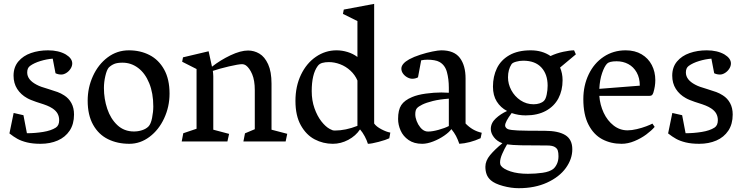

<svg xmlns="http://www.w3.org/2000/svg" viewBox="-20 -739 3883 1003"><path d="M136.7 -394.5Q122.1 -383.8 122.1 -360.4Q122.1 -322.3 170.4 -296.9Q183.1 -290 196.5 -285.4Q210 -280.8 234.4 -273.4Q263.2 -264.6 281 -258.1Q298.8 -251.5 315.4 -240.7Q339.4 -225.6 353 -200.4Q366.7 -175.3 366.7 -140.6Q366.7 -90.8 343.8 -56.4Q320.8 -22 281.2 -4.9Q241.7 12.2 191.9 12.2Q150.9 12.2 121.1 4.9Q91.3 -2.4 71 -13.7Q50.8 -24.9 29.3 -42L51.3 -148.9L102.5 -137.2L120.6 -43Q163.6 -43 205.3 -49.8Q247.1 -56.6 271.5 -72.3Q289.1 -83.5 289.1 -111.3Q289.1 -129.9 281 -145Q272.9 -160.2 253.9 -172.9Q241.2 -181.2 225.6 -187.5Q210 -193.8 186 -201.2Q182.1 -202.1 168.2 -207Q154.3 -211.9 142.6 -216.6Q130.9 -221.2 121.6 -226.6Q88.9 -244.6 69.8 -274.4Q50.8 -304.2 50.8 -343.8Q50.8 -388.2 75.9 -418Q101.1 -447.8 141.8 -461.9Q182.6 -476.1 231 -476.1Q286.1 -476.1 323.7 -454.6Q357.4 -434.1 357.4 -407.7Q357.4 -393.6 348.6 -379.9Q339.8 -366.2 326.4 -357.9Q313 -349.6 300.3 -349.6Q283.7 -349.6 270 -356.4L255.4 -432.6Q224.1 -430.2 191.2 -420.2Q158.2 -410.2 136.7 -394.5Z M653.3 -476.1Q713.4 -476.1 761.2 -451.4Q809.1 -426.8 837.4 -376Q865.7 -325.2 865.7 -250Q865.7 -181.6 837.6 -121.1Q809.6 -60.5 761.2 -24.2Q712.9 12.2 655.8 12.2Q593.3 12.2 544.2 -12Q495.1 -36.1 466.6 -86.9Q438 -137.7 438 -213.4Q438 -281.2 465.6 -341.8Q493.2 -402.3 542.2 -439.2Q591.3 -476.1 653.3 -476.1ZM755.4 -78.1Q768.1 -90.8 774.4 -122.8Q780.8 -154.8 780.8 -183.1Q780.8 -252.4 759.5 -304.4Q738.3 -356.4 701.7 -384Q665 -411.6 620.1 -411.6Q592.3 -411.6 576.7 -405Q561 -398.4 548.3 -386.2Q537.6 -374 530.3 -342Q522.9 -310.1 522.9 -279.3Q522.9 -222.7 540.3 -170.7Q557.6 -118.7 593 -85.4Q628.4 -52.2 679.7 -52.2Q701.7 -52.2 722.2 -58.8Q742.7 -65.4 755.4 -78.1Z M931.6 -416.5 936 -439.5 1069.8 -471.2 1087.4 -390.6Q1130.9 -424.8 1183.8 -450Q1236.8 -475.1 1275.9 -475.1Q1307.6 -475.1 1335.2 -458.7Q1362.8 -442.4 1380.6 -403.6Q1398.4 -364.7 1398.4 -301.8V-61.5L1480.5 -40L1472.2 0H1251.5L1259.8 -42.5L1311 -64V-268.6Q1311 -318.8 1297.4 -351.1Q1283.7 -383.3 1264.6 -397.5Q1254.9 -403.8 1245.6 -403.8Q1226.1 -403.8 1176 -392.1Q1126 -380.4 1091.8 -368.7Q1092.3 -365.7 1093.3 -356.2Q1094.2 -346.7 1094.2 -340.8V-61.5L1176.8 -39.6L1168 0H929.2L937.5 -43L1006.8 -66.4V-378.4Z M2019 -46.4 2013.7 -16.6Q1996.6 -8.3 1958.3 2Q1919.9 12.2 1901.9 12.2Q1896.5 -5.9 1885.3 -26.9Q1874 -47.9 1860.8 -63Q1838.4 -29.3 1799.6 -8.5Q1760.7 12.2 1718.8 12.2Q1668 12.2 1623.8 -11Q1579.6 -34.2 1551.5 -84.5Q1523.4 -134.8 1523.4 -211.9Q1523.4 -288.1 1552.2 -348.4Q1581.1 -408.7 1630.4 -442.4Q1679.7 -476.1 1738.3 -476.1Q1767.1 -476.1 1795.7 -467.3Q1824.2 -458.5 1847.2 -441.4V-628.9L1771.5 -666.5L1775.9 -689L1934.6 -718.8V-93.8Q1945.8 -77.6 1972.4 -63.7Q1999 -49.8 2019 -46.4ZM1847.2 -81.5V-318.4Q1834.5 -348.1 1810.5 -370.1Q1786.6 -392.1 1757.1 -403.3Q1727.5 -414.6 1697.8 -414.6Q1678.7 -414.6 1663.6 -410.4Q1648.4 -406.2 1639.6 -394Q1608.4 -351.6 1608.4 -262.7Q1608.4 -214.4 1622.8 -173.6Q1637.2 -132.8 1658.9 -105Q1680.7 -77.1 1702.6 -65.4Q1711.4 -60.5 1716.8 -58.8Q1722.2 -57.1 1729.5 -57.1Q1785.2 -57.1 1847.2 -81.5Z M2132.8 -231.9Q2161.1 -244.1 2204.3 -250Q2247.6 -255.9 2285.6 -255.9Q2305.7 -255.9 2324.7 -254.4V-280.8Q2324.7 -325.7 2314.7 -362.5Q2304.7 -399.4 2275.4 -415.5Q2265.1 -421.4 2248.3 -424.3Q2231.4 -427.2 2212.9 -427.2Q2196.3 -427.2 2180.2 -423.8L2163.6 -335Q2149.9 -327.6 2133.8 -327.6Q2121.1 -327.6 2107.7 -335Q2094.2 -342.3 2085.4 -354.5Q2076.7 -366.7 2076.7 -380.4Q2076.7 -406.2 2117.7 -429.2Q2142.1 -442.4 2175.5 -453.1Q2209 -463.9 2239.5 -470Q2270 -476.1 2285.2 -476.1Q2352.5 -476.1 2382.3 -436.5Q2412.1 -397 2412.1 -329.1V-93.8Q2430.2 -75.2 2450.7 -63.2Q2471.2 -51.3 2496.6 -45.4L2490.7 -17.1Q2463.4 -4.4 2434.3 3.2Q2405.3 10.7 2379.4 12.2Q2371.6 -10.7 2362.1 -28.8Q2352.5 -46.9 2337.9 -64.5Q2327.1 -48.8 2300.8 -30.5Q2274.4 -12.2 2242.9 0Q2211.4 12.2 2185.5 12.2Q2142.6 12.2 2114.3 -7.6Q2085.9 -27.3 2072.8 -57.1Q2059.6 -86.9 2059.6 -117.7Q2059.6 -164.6 2076.2 -189.9Q2092.8 -215.3 2132.8 -231.9ZM2216.8 -51.8Q2238.8 -51.8 2271.2 -60.8Q2303.7 -69.8 2324.7 -80.6V-223.6Q2276.4 -220.2 2241.2 -211.4Q2206.1 -202.6 2186 -192.6Q2166 -182.6 2158.7 -174.3Q2149.4 -165 2149.4 -142.1Q2149.4 -125.5 2156.5 -106.9Q2163.6 -88.4 2175.3 -74Q2187 -59.6 2200.2 -54.7Q2206.5 -51.8 2216.8 -51.8Z M2969.7 41Q2969.7 91.8 2935.8 138.7Q2901.9 185.5 2838.1 214.8Q2774.4 244.1 2689.9 244.1Q2649.9 244.1 2607.2 232.4Q2564.5 220.7 2544.4 203.1Q2528.3 189 2522 171.4Q2515.6 153.8 2515.6 132.3Q2515.6 101.1 2540 71.5Q2564.5 42 2604.5 9.3Q2576.2 -1 2560.1 -22.2Q2543.9 -43.5 2543.9 -64.9Q2543.9 -96.2 2569.6 -120.1Q2595.2 -144 2628.9 -159.2Q2595.2 -176.8 2575.2 -208.5Q2555.2 -240.2 2555.2 -286.6Q2555.2 -339.8 2575.9 -382.6Q2596.7 -425.3 2640.9 -450.7Q2685.1 -476.1 2752.4 -476.1Q2812.5 -476.1 2856 -446.3Q2886.7 -460.9 2922.1 -468.5Q2957.5 -476.1 2979 -476.1L2988.3 -455.1L2905.8 -386.2Q2918.9 -355 2918.9 -320.3Q2918.9 -266.6 2897 -225.1Q2875 -183.6 2831.5 -159.9Q2788.1 -136.2 2726.1 -136.2Q2688 -136.2 2652.8 -148.4Q2618.7 -102.5 2618.7 -83.5Q2618.7 -77.1 2623.3 -71.8Q2627.9 -66.4 2634.3 -64Q2648.4 -59.1 2686.3 -57.4Q2724.1 -55.7 2825.7 -55.7Q2896.5 -55.7 2933.1 -33.2Q2969.7 -10.7 2969.7 41ZM2633.8 -335Q2633.8 -300.3 2651.1 -267.8Q2668.5 -235.4 2699.2 -214.8Q2730 -194.3 2767.6 -194.3Q2784.7 -194.3 2798.8 -199Q2813 -203.6 2821.8 -212.4Q2831.1 -221.7 2835.9 -244.9Q2840.8 -268.1 2840.8 -291.5Q2840.8 -351.1 2808.1 -386.5Q2775.4 -421.9 2713.4 -421.9Q2694.3 -421.9 2676 -416.7Q2657.7 -411.6 2652.3 -403.8Q2633.8 -375.5 2633.8 -335ZM2897.5 77.1Q2897.5 58.6 2893.8 47.1Q2890.1 35.6 2877.2 28.3Q2864.3 21 2837.9 21Q2749.5 21 2702.4 20Q2655.3 19 2628.9 15.1Q2615.2 38.1 2603.8 64.2Q2592.3 90.3 2592.3 109.4Q2592.3 120.6 2596.7 126.5Q2609.4 144 2647 156.5Q2684.6 168.9 2737.8 168.9Q2777.3 168.9 2814.5 163.6Q2851.6 158.2 2870.6 143.1Q2881.3 134.3 2889.4 117.2Q2897.5 100.1 2897.5 77.1Z M3388.2 -93.3 3399.9 -76.2Q3383.8 -57.1 3356.2 -36.6Q3328.6 -16.1 3294.4 -2Q3260.3 12.2 3227.1 12.2Q3170.9 12.2 3126 -11.7Q3081.1 -35.6 3054.2 -87.9Q3027.3 -140.1 3027.3 -221.2Q3027.3 -292 3055.2 -350.3Q3083 -408.7 3133.5 -442.4Q3184.1 -476.1 3248.5 -476.1Q3296.9 -476.1 3331.8 -455.3Q3366.7 -434.6 3385 -399.2Q3403.3 -363.8 3403.3 -320.3Q3403.3 -288.1 3393.1 -254.9Q3390.1 -246.1 3386 -242.2Q3381.8 -238.3 3373 -238.3H3110.8Q3114.3 -191.4 3133.5 -150.1Q3152.8 -108.9 3185.3 -83.5Q3217.8 -58.1 3258.3 -58.1Q3280.3 -58.1 3306.9 -64.5Q3333.5 -70.8 3356 -79.3Q3378.4 -87.9 3388.2 -93.3ZM3151.4 -406.7Q3137.7 -392.6 3125.5 -357.7Q3113.3 -322.8 3110.8 -274.9L3322.3 -291.5Q3322.3 -332 3305.9 -360.8Q3289.6 -389.6 3262.2 -404.3Q3234.9 -418.9 3201.2 -418.9Q3163.6 -418.9 3151.4 -406.7Z M3577.6 -394.5Q3563 -383.8 3563 -360.4Q3563 -322.3 3611.3 -296.9Q3624 -290 3637.5 -285.4Q3650.9 -280.8 3675.3 -273.4Q3704.1 -264.6 3721.9 -258.1Q3739.7 -251.5 3756.3 -240.7Q3780.3 -225.6 3793.9 -200.4Q3807.6 -175.3 3807.6 -140.6Q3807.6 -90.8 3784.7 -56.4Q3761.7 -22 3722.2 -4.9Q3682.6 12.2 3632.8 12.2Q3591.8 12.2 3562 4.9Q3532.2 -2.4 3512 -13.7Q3491.7 -24.9 3470.2 -42L3492.2 -148.9L3543.5 -137.2L3561.5 -43Q3604.5 -43 3646.2 -49.8Q3688 -56.6 3712.4 -72.3Q3730 -83.5 3730 -111.3Q3730 -129.9 3721.9 -145Q3713.9 -160.2 3694.8 -172.9Q3682.1 -181.2 3666.5 -187.5Q3650.9 -193.8 3627 -201.2Q3623 -202.1 3609.1 -207Q3595.2 -211.9 3583.5 -216.6Q3571.8 -221.2 3562.5 -226.6Q3529.8 -244.6 3510.7 -274.4Q3491.7 -304.2 3491.7 -343.8Q3491.7 -388.2 3516.8 -418Q3542 -447.8 3582.8 -461.9Q3623.5 -476.1 3671.9 -476.1Q3727.1 -476.1 3764.6 -454.6Q3798.3 -434.1 3798.3 -407.7Q3798.3 -393.6 3789.6 -379.9Q3780.8 -366.2 3767.3 -357.9Q3753.9 -349.6 3741.2 -349.6Q3724.6 -349.6 3710.9 -356.4L3696.3 -432.6Q3665 -430.2 3632.1 -420.2Q3599.1 -410.2 3577.6 -394.5Z"/></svg>

Font: Vesper Libre
Style: Regular
Weight: 400
Designer: Robert Keller & Kimya Gandhi
Foundry: Mota Italic
Version: Version 1.058